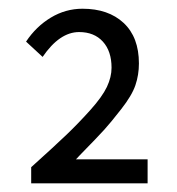

<svg xmlns="http://www.w3.org/2000/svg" viewBox="-20 -817 407 442"><path d="M51.8 -395V-432.1Q104.5 -479.5 132.8 -506.6Q161.1 -533.7 188.2 -564Q215.3 -594.2 226.1 -616.9Q236.8 -639.6 236.8 -661.1Q236.8 -699.2 216.8 -721.2Q196.8 -743.2 162.1 -743.2Q117.2 -743.2 78.1 -686L40 -721.2Q63 -755.9 96.9 -776.4Q130.9 -796.9 169.9 -796.9Q229.5 -796.9 264.6 -764.2Q299.8 -731.4 299.8 -670.9Q299.8 -644.5 291.7 -620.8Q283.7 -597.2 259 -565.7Q234.4 -534.2 220.2 -518.6Q206.1 -502.9 163.6 -459.5Q161.6 -457.5 160.6 -456.3Q159.7 -455.1 158 -453.4Q156.2 -451.7 154.8 -450.2H319.8V-395Z"/></svg>

Font: Riemann
Style: Regular
Weight: 400
Designer: Paul D. Hunt
Foundry: Adobe Systems Incorporated
Version: Version 2.020;PS 2.0;hotconv 1.0.86;makeotf.lib2.5.63406